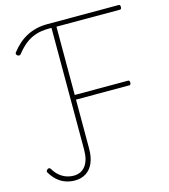

<svg xmlns="http://www.w3.org/2000/svg" viewBox="-157 -1251 1225 1391"><g transform="rotate(-15 455.0 -555.0)"><path d="M231 18Q195 18 162 6.5Q129 -5 101.5 -29Q74 -53 52 -90Q48 -97 51 -102.5Q54 -108 59 -112Q65 -117 71.5 -116.5Q78 -116 83 -109Q102 -76 126.5 -56Q151 -36 177.5 -27Q204 -18 232 -18Q288 -18 320 -60Q352 -102 352 -181V-1094H331Q276 -1094 232.5 -1079.5Q189 -1065 154.5 -1037.5Q120 -1010 87 -968Q82 -962 75.5 -961.5Q69 -961 60 -967Q54 -973 53.5 -979.5Q53 -986 59 -992Q85 -1025 113.5 -1050Q142 -1075 176 -1092.5Q210 -1110 248 -1119Q286 -1128 331 -1128H866Q871 -1128 874 -1123.5Q877 -1119 877 -1111Q877 -1102 874 -1097.5Q871 -1093 866 -1093H389V-581H790Q794 -581 797.5 -577Q801 -573 801 -564Q801 -554 797.5 -550Q794 -546 790 -546H389V-179Q389 -116 370 -72Q351 -28 315.5 -5Q280 18 231 18Z"/></g></svg>

Font: Playwrite CL Thin
Style: Regular
Weight: 100
Designer: Veronika Burian, José Scaglione
Foundry: TypeTogether
Version: Version 1.002